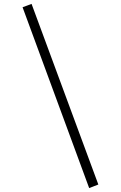

<svg xmlns="http://www.w3.org/2000/svg" viewBox="-20 -809 616 980"><path d="M95.2 -772 141.1 -789.1 481.9 132.8 435.1 150.9Z"/></svg>

Font: Dihjauti S
Style: Regular
Weight: 400
Designer: T. Christopher White
Version: Version 3.0.0